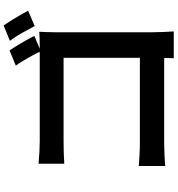

<svg xmlns="http://www.w3.org/2000/svg" viewBox="19 -926 962 1040"><g transform="rotate(-90 500.0 -406.0)"><path d="M747 -835.3Q759.5 -817.2 774.2 -792.8Q789 -768.4 802.8 -743.9Q816.6 -719.4 825.3 -700.9L741.9 -665.9Q732.7 -687.4 719.3 -711.7Q706 -735.9 692.1 -759.5Q678.1 -783.1 664.6 -801.4ZM882.1 -867.3Q894.9 -849.2 909.9 -825Q924.9 -800.8 938.8 -776.7Q952.8 -752.6 962.2 -734.7L878.8 -699.1Q862.6 -730.1 841.2 -768.2Q819.7 -806.3 799 -833.5ZM133 -678.2Q161.2 -675.5 196.1 -673.6Q231 -671.7 256.9 -671.7H760.5Q782.5 -671.7 809.1 -672.5Q835.7 -673.2 848 -674.2Q847 -656.7 846.1 -630.4Q845.2 -604.2 845.2 -581.8V-63.7Q845.2 -38 846.7 -3.2Q848.2 31.6 849.8 54.2H704.8Q705.6 31.6 706.2 5.4Q706.8 -20.9 706.8 -48.4V-542.6H257.1Q225.3 -542.6 189.6 -541.6Q154 -540.6 133 -538.8ZM120.8 -135.2Q146.3 -133.4 178.9 -131.4Q211.6 -129.4 245.1 -129.4H785.7V2.2H249.2Q220.3 2.2 182.8 3.9Q145.4 5.6 120.8 8.1Z"/></g></svg>

Font: Noto Sans KR Thin
Style: Regular
Weight: 100
Designer: Ryoko NISHIZUKA 西塚涼子 (kana, bopomofo & ideographs); Paul D. Hunt (Latin, Greek & Cyrillic); Sandoll Communications 산돌커뮤니
Foundry: Adobe
Version: Version 2.004-H2;hotconv 1.0.118;makeotfexe 2.5.65603